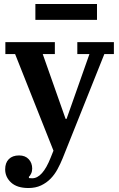

<svg xmlns="http://www.w3.org/2000/svg" viewBox="-20 -734 599 966"><path d="M123 212Q66 212 36 184.5Q6 157 6 118Q6 85 24.5 66.5Q43 48 76 48Q107 48 124.5 67Q142 86 142 114Q142 128 136.5 139.5Q131 151 125 156L126 162Q131 163 142 163Q194 163 235 59L249 24L56 -462H7V-522H256V-462H195L310 -136H315L430 -462H369V-522H553V-462H505L295 63Q284 90 269.5 117Q255 144 234.5 165Q214 186 186.5 199Q159 212 123 212ZM158 -714H468V-634H158Z"/></svg>

Font: IBM Plex Serif SmBld
Style: Regular
Weight: 600
Designer: Mike Abbink, Paul van der Laan, Pieter van Rosmalen
Foundry: Bold Monday
Version: Version 3.001